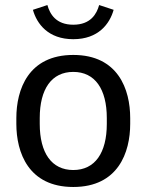

<svg xmlns="http://www.w3.org/2000/svg" viewBox="-20 -737 590 773"><path d="M112.5 -697.5C128.3 -640.8 174.2 -579.2 275 -579.2C375.8 -579.2 421.7 -640.8 437.5 -697.5L379.2 -716.7C369.2 -680.8 345 -637.5 275 -637.5C205 -637.5 180.8 -680.8 170.8 -716.7ZM45.8 -238.3C45.8 -123.3 94.2 15.8 275 15.8C455.8 15.8 504.2 -123.3 504.2 -238.3V-261.7C504.2 -376.7 455.8 -515.8 275 -515.8C94.2 -515.8 45.8 -376.7 45.8 -261.7ZM275 -52.5C187.5 -52.5 140 -121.7 140 -238.3V-261.7C140 -378.3 187.5 -447.5 275 -447.5C362.5 -447.5 410 -378.3 410 -261.7V-238.3C410 -121.7 362.5 -52.5 275 -52.5Z"/></svg>

Font: Boon Medium
Style: Regular
Weight: 500
Designer: Sungsit Sawaiwan
Foundry: FontUni
Version: Version 2.0